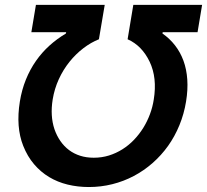

<svg xmlns="http://www.w3.org/2000/svg" viewBox="-20 -747 838 777"><path d="M60.4 -336.3Q68.2 -384.2 84.9 -425.2Q101.6 -466.3 125.7 -500.7Q149.9 -535.2 180.4 -562.7Q210.9 -590.2 246.4 -611.2L247.9 -616.8H106.9L125.4 -727.3H403.8L380.3 -588.1Q348 -575.3 317.3 -551.8Q286.6 -528.4 261.2 -496.8Q235.8 -465.2 218 -426.5Q200.3 -387.8 193.2 -344.5Q182.5 -278.1 200.3 -224.4Q209.5 -197.8 224.4 -176.3Q239.3 -154.8 259.4 -139.7Q279.5 -124.6 304.5 -116.7Q329.5 -108.7 359.4 -108.7Q391.7 -108.7 420.8 -117.7Q449.9 -126.8 475.3 -142.8Q500.7 -158.7 522 -180.9Q543.3 -203.1 559.7 -229.4Q576 -255.7 586.8 -284.8Q597.7 -313.9 602.3 -344.5Q616.5 -432.2 585.6 -497.2Q554.3 -562.5 496.4 -588.1L519.5 -727.3H797.9L779.5 -616.8H638.5L637.4 -611.5Q666.9 -590.9 688.4 -563.2Q709.9 -535.5 722.5 -501.1Q735.1 -466.6 737.9 -425.4Q740.8 -384.2 733 -336.3Q724.8 -285.9 706.1 -240.4Q687.5 -195 660.2 -156.6Q632.8 -118.3 597.7 -87.4Q562.5 -56.5 521.5 -34.8Q480.5 -13.1 434.5 -1.6Q388.5 9.9 339.5 9.9Q294.7 9.9 253.9 0Q213.1 -9.9 178.8 -30.5Q144.5 -51.1 117.7 -82.6Q90.9 -114 73.9 -157Q43.7 -233 60.4 -336.3Z"/></svg>

Font: Inter P Semi Bold
Style: Italic
Weight: 600
Italic angle: 9.39999°
Designer: Rasmus Andersson
Foundry: rsms
Version: Version 3.018;git-588b23468